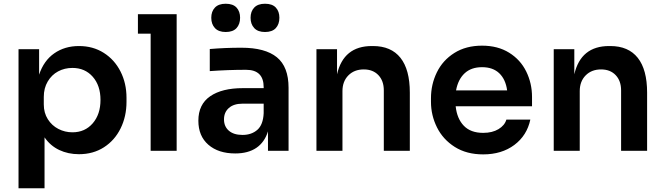

<svg xmlns="http://www.w3.org/2000/svg" viewBox="-20 -806 3548 1026"><path d="M79 -543H189V-407Q214 -482 270 -521Q326 -560 402 -560Q477 -560 534.5 -523.5Q592 -487 624 -424Q656 -361 656 -283V-262Q656 -184 624.5 -120Q593 -56 535.5 -19Q478 18 402 18Q344 18 296.5 -4.5Q249 -27 218 -72V200H79ZM517 -272Q517 -349 475.5 -396Q434 -443 367 -443Q325 -443 290.5 -424.5Q256 -406 235 -370.5Q214 -335 214 -288V-248Q214 -203 235.5 -169Q257 -135 292 -117Q327 -99 367 -99Q434 -99 475.5 -147Q517 -195 517 -272Z M785 -626H717V-730H924V0H785Z M1412 -104Q1394 -46 1350 -16Q1306 14 1237 14Q1147 14 1093.5 -32.5Q1040 -79 1040 -161Q1040 -248 1103 -291.5Q1166 -335 1278 -335H1389V-340Q1389 -433 1295 -433Q1199 -433 1101 -426V-544Q1182 -551 1270 -551Q1397 -551 1459.5 -500Q1522 -449 1522 -337V0H1412ZM1276 -85Q1324 -85 1355 -112Q1386 -139 1389 -201V-252H1276Q1229 -252 1203 -229Q1177 -206 1177 -168Q1177 -130 1203 -107.5Q1229 -85 1276 -85ZM1109 -711Q1109 -745 1128.5 -765.5Q1148 -786 1186 -786Q1225 -786 1244 -765.5Q1263 -745 1263 -711Q1263 -677 1244 -656Q1225 -635 1186 -635Q1148 -635 1128.5 -656Q1109 -677 1109 -711ZM1319 -711Q1319 -745 1338.5 -765.5Q1358 -786 1396 -786Q1435 -786 1454 -765.5Q1473 -745 1473 -711Q1473 -677 1454 -656Q1435 -635 1396 -635Q1358 -635 1338.5 -656Q1319 -677 1319 -711Z M1671 -543H1781V-409Q1816 -560 1967 -560H1973Q2070 -560 2120 -497Q2170 -434 2170 -311V0H2031V-323Q2031 -374 2002 -404.5Q1973 -435 1924 -435Q1873 -435 1841.5 -403Q1810 -371 1810 -319V0H1671Z M2283 -262V-281Q2283 -355 2314.5 -419.5Q2346 -484 2408 -523Q2470 -562 2556 -562Q2640 -562 2700.5 -524.5Q2761 -487 2792 -424Q2823 -361 2823 -288V-238H2415Q2422 -172 2458.5 -134Q2495 -96 2562 -96Q2611 -96 2644 -116Q2677 -136 2686 -167H2814Q2796 -82 2728.5 -31.5Q2661 19 2562 19Q2473 19 2410 -21Q2347 -61 2315 -125.5Q2283 -190 2283 -262ZM2690 -323Q2682 -382 2648 -414.5Q2614 -447 2556 -447Q2498 -447 2463 -414.5Q2428 -382 2417 -323Z M2939 -543H3049V-409Q3084 -560 3235 -560H3241Q3338 -560 3388 -497Q3438 -434 3438 -311V0H3299V-323Q3299 -374 3270 -404.5Q3241 -435 3192 -435Q3141 -435 3109.5 -403Q3078 -371 3078 -319V0H2939Z"/></svg>

Font: Sora-SIA SemiBold
Style: Regular
Weight: 600
Designer: Jonathan Barnbrook, Julián Moncada
Foundry: Barnbrook Fonts
Version: Version 2.000